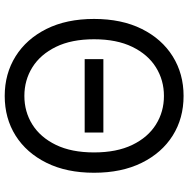

<svg xmlns="http://www.w3.org/2000/svg" viewBox="-12 -764 787 802"><g transform="rotate(90 381.0 -363.5)"><path d="M534.2 -402.3V-324.2H227.5V-402.3ZM381.3 9.8Q288.6 9.8 215.8 -35.6Q143.1 -81.1 101.3 -164.8Q59.6 -248.5 59.6 -363.3Q59.6 -478.5 101.3 -562.5Q143.1 -646.5 215.8 -691.9Q288.6 -737.3 381.3 -737.3Q474.6 -737.3 546.9 -691.9Q619.1 -646.5 660.6 -562.5Q702.1 -478.5 702.1 -363.3Q702.1 -248.5 660.6 -164.8Q619.1 -81.1 546.9 -35.6Q474.6 9.8 381.3 9.8ZM381.3 -72.3Q447.3 -72.3 500.7 -105.7Q554.2 -139.2 585.7 -204.1Q617.2 -269 617.2 -363.3Q617.2 -458 585.7 -523.2Q554.2 -588.4 500.7 -621.8Q447.3 -655.3 381.3 -655.3Q315.4 -655.3 261.7 -621.8Q208 -588.4 176.3 -523.2Q144.5 -458 144.5 -363.3Q144.5 -269 176.3 -204.1Q208 -139.2 261.7 -105.7Q315.4 -72.3 381.3 -72.3Z"/></g></svg>

Font: GitLab Sans
Style: Regular
Weight: 400
Designer: Rasmus Andersson
Foundry: Modifications by GitLab B.V., manufactured by rsms
Version: Version 4.000;git-c8fb6b7